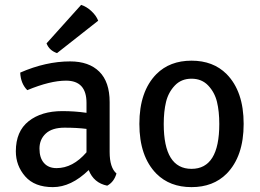

<svg xmlns="http://www.w3.org/2000/svg" viewBox="-20 -755 1066 788"><path d="M458 -43Q448 -8 420 7Q365 -4 344 -57Q272 13 197 13Q122 13 83.5 -31Q45 -75 45 -134Q45 -216 97.5 -257.5Q150 -299 236 -299Q287 -299 335 -292V-333Q335 -424 251 -424Q186 -424 92 -385Q65 -412 63 -457Q168 -503 268 -503Q345 -503 387.5 -461Q430 -419 430 -336V-131Q430 -67 458 -43ZM212 -65Q279 -65 335 -130V-226Q296 -231 245 -231Q194 -231 168 -207Q142 -183 142 -145Q142 -107 160.5 -86Q179 -65 212 -65ZM171 -577 313 -735Q335 -728 355 -709.5Q375 -691 383 -670L214 -537Q182 -548 171 -577Z M910 -451Q980 -380 980 -246.5Q980 -113 910 -42Q855 13 766 13Q677 13 622 -42Q552 -113 552 -246.5Q552 -380 622 -451Q677 -506 766 -506Q855 -506 910 -451ZM652 -246Q652 -62 766 -62Q880 -62 880 -246Q880 -298 870.5 -337Q861 -376 834.5 -404Q808 -432 766 -432Q724 -432 697.5 -404Q671 -376 661.5 -337Q652 -298 652 -246Z"/></svg>

Font: Signika Negative
Style: Regular
Weight: 400
Designer: Anna Giedrys
Foundry: Anna Giedrys
Version: Version 1.001